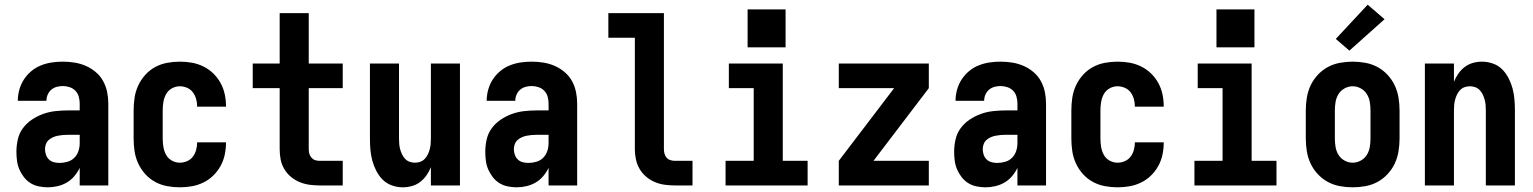

<svg xmlns="http://www.w3.org/2000/svg" viewBox="-20 -791 6540 819"><path d="M184 8Q165 8 145.5 4Q126 0 110 -10Q94 -20 82 -35.5Q70 -51 62.5 -68.5Q55 -86 52.5 -105.5Q50 -125 50 -144Q50 -170 56 -196.5Q62 -223 78 -244.5Q94 -266 116.5 -281Q139 -296 164 -305Q189 -314 216 -317Q243 -320 269 -320H320V-349Q320 -364 316 -378.5Q312 -393 302 -403.5Q292 -414 277.5 -419Q263 -424 248 -424Q235 -424 222 -420.5Q209 -417 199 -408.5Q189 -400 183.5 -387.5Q178 -375 178 -361H56Q56 -385 62.5 -408.5Q69 -432 82 -452Q95 -472 113.5 -487.5Q132 -503 154.5 -512Q177 -521 200.5 -524.5Q224 -528 248 -528Q273 -528 298 -524Q323 -520 346 -510Q369 -500 388.5 -483.5Q408 -467 420 -445Q432 -423 437 -398.5Q442 -374 442 -349V0H320V-75Q311 -56 297 -39.5Q283 -23 265 -12.5Q247 -2 226 3Q205 8 184 8ZM234 -96Q251 -96 268 -101Q285 -106 297 -118Q309 -130 314.5 -146.5Q320 -163 320 -180V-216H269Q258 -216 247.5 -215Q237 -214 226.5 -212Q216 -210 206 -205.5Q196 -201 188 -194Q180 -187 176 -176.5Q172 -166 172 -155Q172 -143 176 -131Q180 -119 189 -110.5Q198 -102 210 -99Q222 -96 234 -96Z M747 8Q720 8 693 3Q666 -2 642 -15Q618 -28 599.5 -48.5Q581 -69 569.5 -94Q558 -119 554 -146Q550 -173 550 -200V-320Q550 -347 554 -374Q558 -401 569.5 -426Q581 -451 599.5 -471.5Q618 -492 642 -505Q666 -518 693 -523Q720 -528 747 -528Q773 -528 798.5 -523.5Q824 -519 847.5 -507.5Q871 -496 889.5 -478Q908 -460 920.5 -437.5Q933 -415 938.5 -389.5Q944 -364 944 -338Q944 -338 944 -337.5Q944 -337 944 -336H820Q820 -337 820.5 -337Q821 -337 821 -337Q821 -353 816.5 -369Q812 -385 802.5 -397.5Q793 -410 778 -416.5Q763 -423 747 -423Q729 -423 713 -414Q697 -405 688.5 -389.5Q680 -374 677 -356Q674 -338 674 -320V-200Q674 -182 677 -164Q680 -146 688.5 -130.5Q697 -115 713 -106Q729 -97 747 -97Q763 -97 778 -103.5Q793 -110 802.5 -122.5Q812 -135 816.5 -151Q821 -167 821 -183Q821 -183 820.5 -183Q820 -183 820 -184H944Q944 -183 944 -182.5Q944 -182 944 -182Q944 -156 938.5 -130.5Q933 -105 920.5 -82.5Q908 -60 889.5 -42Q871 -24 847.5 -12.5Q824 -1 798.5 3.5Q773 8 747 8Z M1343 0Q1321 0 1299.5 -3Q1278 -6 1257.5 -14.5Q1237 -23 1220 -37.5Q1203 -52 1192 -71Q1181 -90 1177 -111.5Q1173 -133 1173 -155V-415H1058V-520H1173V-735H1297V-520H1442V-415H1297V-155Q1297 -145 1299.5 -135.5Q1302 -126 1308.5 -118.5Q1315 -111 1324 -108Q1333 -105 1343 -105H1442V0Z M1698 8Q1675 8 1652 0Q1629 -8 1612.5 -24.5Q1596 -41 1585 -62.5Q1574 -84 1568 -106.5Q1562 -129 1560 -152.5Q1558 -176 1558 -200V-520H1682V-200Q1682 -188 1683 -176.5Q1684 -165 1687 -154Q1690 -143 1695 -132.5Q1700 -122 1708 -113.5Q1716 -105 1727 -101Q1738 -97 1750 -97Q1762 -97 1773 -101Q1784 -105 1792 -113.5Q1800 -122 1805 -132.5Q1810 -143 1813 -154Q1816 -165 1817 -176.5Q1818 -188 1818 -200V-520H1942V0H1818V-78Q1811 -60 1799.5 -43.5Q1788 -27 1772.5 -15Q1757 -3 1737.5 2.5Q1718 8 1698 8Z M2184 8Q2165 8 2145.5 4Q2126 0 2110 -10Q2094 -20 2082 -35.5Q2070 -51 2062.5 -68.5Q2055 -86 2052.5 -105.5Q2050 -125 2050 -144Q2050 -170 2056 -196.5Q2062 -223 2078 -244.5Q2094 -266 2116.5 -281Q2139 -296 2164 -305Q2189 -314 2216 -317Q2243 -320 2269 -320H2320V-349Q2320 -364 2316 -378.5Q2312 -393 2302 -403.5Q2292 -414 2277.5 -419Q2263 -424 2248 -424Q2235 -424 2222 -420.5Q2209 -417 2199 -408.5Q2189 -400 2183.5 -387.5Q2178 -375 2178 -361H2056Q2056 -385 2062.5 -408.5Q2069 -432 2082 -452Q2095 -472 2113.5 -487.5Q2132 -503 2154.5 -512Q2177 -521 2200.5 -524.5Q2224 -528 2248 -528Q2273 -528 2298 -524Q2323 -520 2346 -510Q2369 -500 2388.5 -483.5Q2408 -467 2420 -445Q2432 -423 2437 -398.5Q2442 -374 2442 -349V0H2320V-75Q2311 -56 2297 -39.5Q2283 -23 2265 -12.5Q2247 -2 2226 3Q2205 8 2184 8ZM2234 -96Q2251 -96 2268 -101Q2285 -106 2297 -118Q2309 -130 2314.5 -146.5Q2320 -163 2320 -180V-216H2269Q2258 -216 2247.5 -215Q2237 -214 2226.5 -212Q2216 -210 2206 -205.5Q2196 -201 2188 -194Q2180 -187 2176 -176.5Q2172 -166 2172 -155Q2172 -143 2176 -131Q2180 -119 2189 -110.5Q2198 -102 2210 -99Q2222 -96 2234 -96Z M2858 0Q2837 0 2815 -3Q2793 -6 2773 -14.5Q2753 -23 2736 -37.5Q2719 -52 2708 -71Q2697 -90 2692.5 -111.5Q2688 -133 2688 -155V-630H2575V-735H2812V-155Q2812 -145 2814.5 -135.5Q2817 -126 2823.5 -118.5Q2830 -111 2839.5 -108Q2849 -105 2858 -105H2934V0Z M3075 0V-105H3195V-415H3089V-520H3319V-105H3425V0ZM3169 -589V-751H3331V-589Z M3558 0V-105L3794 -415H3558V-520H3942V-415L3706 -105H3942V0Z M4184 8Q4165 8 4145.5 4Q4126 0 4110 -10Q4094 -20 4082 -35.5Q4070 -51 4062.5 -68.5Q4055 -86 4052.5 -105.5Q4050 -125 4050 -144Q4050 -170 4056 -196.5Q4062 -223 4078 -244.5Q4094 -266 4116.5 -281Q4139 -296 4164 -305Q4189 -314 4216 -317Q4243 -320 4269 -320H4320V-349Q4320 -364 4316 -378.5Q4312 -393 4302 -403.5Q4292 -414 4277.5 -419Q4263 -424 4248 -424Q4235 -424 4222 -420.5Q4209 -417 4199 -408.5Q4189 -400 4183.5 -387.5Q4178 -375 4178 -361H4056Q4056 -385 4062.5 -408.5Q4069 -432 4082 -452Q4095 -472 4113.5 -487.5Q4132 -503 4154.5 -512Q4177 -521 4200.5 -524.5Q4224 -528 4248 -528Q4273 -528 4298 -524Q4323 -520 4346 -510Q4369 -500 4388.5 -483.5Q4408 -467 4420 -445Q4432 -423 4437 -398.5Q4442 -374 4442 -349V0H4320V-75Q4311 -56 4297 -39.5Q4283 -23 4265 -12.5Q4247 -2 4226 3Q4205 8 4184 8ZM4234 -96Q4251 -96 4268 -101Q4285 -106 4297 -118Q4309 -130 4314.5 -146.5Q4320 -163 4320 -180V-216H4269Q4258 -216 4247.5 -215Q4237 -214 4226.5 -212Q4216 -210 4206 -205.5Q4196 -201 4188 -194Q4180 -187 4176 -176.5Q4172 -166 4172 -155Q4172 -143 4176 -131Q4180 -119 4189 -110.5Q4198 -102 4210 -99Q4222 -96 4234 -96Z M4747 8Q4720 8 4693 3Q4666 -2 4642 -15Q4618 -28 4599.5 -48.5Q4581 -69 4569.5 -94Q4558 -119 4554 -146Q4550 -173 4550 -200V-320Q4550 -347 4554 -374Q4558 -401 4569.5 -426Q4581 -451 4599.5 -471.5Q4618 -492 4642 -505Q4666 -518 4693 -523Q4720 -528 4747 -528Q4773 -528 4798.5 -523.5Q4824 -519 4847.5 -507.5Q4871 -496 4889.5 -478Q4908 -460 4920.5 -437.5Q4933 -415 4938.5 -389.5Q4944 -364 4944 -338Q4944 -338 4944 -337.5Q4944 -337 4944 -336H4820Q4820 -337 4820.5 -337Q4821 -337 4821 -337Q4821 -353 4816.5 -369Q4812 -385 4802.5 -397.5Q4793 -410 4778 -416.5Q4763 -423 4747 -423Q4729 -423 4713 -414Q4697 -405 4688.5 -389.5Q4680 -374 4677 -356Q4674 -338 4674 -320V-200Q4674 -182 4677 -164Q4680 -146 4688.5 -130.5Q4697 -115 4713 -106Q4729 -97 4747 -97Q4763 -97 4778 -103.5Q4793 -110 4802.5 -122.5Q4812 -135 4816.5 -151Q4821 -167 4821 -183Q4821 -183 4820.5 -183Q4820 -183 4820 -184H4944Q4944 -183 4944 -182.5Q4944 -182 4944 -182Q4944 -156 4938.5 -130.5Q4933 -105 4920.5 -82.5Q4908 -60 4889.5 -42Q4871 -24 4847.5 -12.5Q4824 -1 4798.5 3.5Q4773 8 4747 8Z M5075 0V-105H5195V-415H5089V-520H5319V-105H5425V0ZM5169 -589V-751H5331V-589Z M5750 8Q5723 8 5695.5 3Q5668 -2 5644 -15Q5620 -28 5601 -48.5Q5582 -69 5570.5 -93.5Q5559 -118 5554.5 -145.5Q5550 -173 5550 -200V-320Q5550 -347 5554.5 -374.5Q5559 -402 5570.5 -426.5Q5582 -451 5601 -471.5Q5620 -492 5644 -505Q5668 -518 5695.5 -523Q5723 -528 5750 -528Q5777 -528 5804.5 -523Q5832 -518 5856 -505Q5880 -492 5899 -471.5Q5918 -451 5929.5 -426.5Q5941 -402 5945.5 -374.5Q5950 -347 5950 -320V-200Q5950 -173 5945.5 -145.5Q5941 -118 5929.5 -93.5Q5918 -69 5899 -48.5Q5880 -28 5856 -15Q5832 -2 5804.5 3Q5777 8 5750 8ZM5750 -97Q5768 -97 5784.5 -106Q5801 -115 5810.5 -130.5Q5820 -146 5823 -164Q5826 -182 5826 -200V-320Q5826 -338 5823 -356Q5820 -374 5810.5 -389.5Q5801 -405 5784.5 -414Q5768 -423 5750 -423Q5732 -423 5715.5 -414Q5699 -405 5689.5 -389.5Q5680 -374 5677 -356Q5674 -338 5674 -320V-200Q5674 -182 5677 -164Q5680 -146 5689.5 -130.5Q5699 -115 5715.5 -106Q5732 -97 5750 -97ZM5736 -575 5678 -625 5814 -771 5886 -709Z M6058 0V-520H6182V-442Q6189 -460 6200.5 -476.5Q6212 -493 6227.5 -505Q6243 -517 6262.5 -522.5Q6282 -528 6302 -528Q6325 -528 6348 -520Q6371 -512 6387.5 -495.5Q6404 -479 6415 -457.5Q6426 -436 6432 -413.5Q6438 -391 6440 -367.5Q6442 -344 6442 -320V0H6318V-320Q6318 -332 6317 -343.5Q6316 -355 6313 -366Q6310 -377 6305 -387.5Q6300 -398 6292 -406.5Q6284 -415 6273 -419Q6262 -423 6250 -423Q6238 -423 6227 -419Q6216 -415 6208 -406.5Q6200 -398 6195 -387.5Q6190 -377 6187 -366Q6184 -355 6183 -343.5Q6182 -332 6182 -320V0Z"/></svg>

Font: Iosevka SS04 Extrabold
Style: Regular
Weight: 800
Monospace: yes
Designer: Belleve Invis
Foundry: Belleve Invis
Version: Version 19.0.0; ttfautohint (v1.8.4)